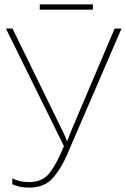

<svg xmlns="http://www.w3.org/2000/svg" viewBox="-20 -844 575 874"><path d="M533 -714H502L311 -265Q305 -250 298.5 -234Q292 -218 286 -201H285Q278 -220 271.5 -234Q265 -248 255 -268L37 -714H7L271 -179Q241 -104 208 -59.5Q175 -15 112 -15Q70 -15 36 -32V-5Q50 1 68 5.5Q86 10 113 10Q183 10 221 -34Q259 -78 285 -139ZM403 -824V-800H161V-824Z"/></svg>

Font: Noto Sans Display Thin
Style: Regular
Weight: 250
Designer: Monotype Design Team
Foundry: Monotype Imaging Inc.
Version: Version 1.900